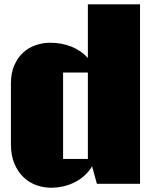

<svg xmlns="http://www.w3.org/2000/svg" viewBox="-20 -855 775 893"><path d="M631.3 -835V0H430.7L408.2 -81.5Q393.6 -57.1 372.8 -38.3Q352.1 -19.5 327.1 -7.1Q302.2 5.4 274.4 11.7Q246.6 18.1 217.3 18.1Q182.1 18.1 148.4 5.9Q114.7 -6.3 88.6 -31.5Q62.5 -56.6 46.6 -94.7Q30.8 -132.8 30.8 -184.1V-466.3Q30.8 -515.1 46.4 -551Q62 -586.9 87.6 -610.4Q113.3 -633.8 146.2 -645Q179.2 -656.2 213.9 -656.2Q266.1 -656.2 311.8 -638.2Q357.4 -620.1 388.7 -585.4V-835ZM388.7 -517.6H273.4V-115.7H388.7Z"/></svg>

Font: Coda Caption ExtraBold
Style: Regular
Weight: 800
Designer: vernon adams
Foundry: vernon adams
Version: Version 1.002